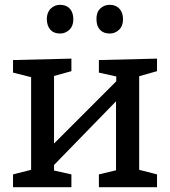

<svg xmlns="http://www.w3.org/2000/svg" viewBox="-20 -776 705 796"><path d="M34 0V-53L109 -72V-456L34 -475V-527L276 -533V-481L204 -461V-181L462 -439V-459L390 -475V-527L631 -533V-481L557 -460V-72L631 -53V0H390V-53L461 -70V-356L204 -92V-69L276 -53V0ZM435 -637Q409 -637 394.5 -652.5Q380 -668 380 -696Q379 -724 395 -740Q411 -756 435 -756Q460 -756 475 -740Q490 -724 490 -696Q490 -668 473.5 -652.5Q457 -637 435 -637ZM229 -637Q203 -637 189 -652.5Q175 -668 174 -696Q174 -724 190 -740Q206 -756 229 -756Q255 -756 269.5 -740Q284 -724 284 -696Q284 -668 267.5 -652.5Q251 -637 229 -637Z"/></svg>

Font: Bitter Medium
Style: Regular
Weight: 500
Designer: Sol Matas, and Bitter project Authors
Foundry: Sol Matas
Version: Version 2.001